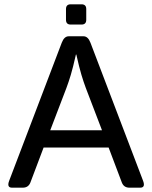

<svg xmlns="http://www.w3.org/2000/svg" viewBox="-20 -868 704 888"><path d="M307.1 -754.4Q285.2 -754.4 285.2 -776.4V-826.2Q285.2 -848.1 307.1 -848.1H356.9Q378.9 -848.1 378.9 -826.2V-776.4Q378.9 -754.4 356.9 -754.4ZM35.6 0Q10.3 0 22.5 -32.2L265.6 -670.4Q276.9 -700.2 297.9 -700.2H366.2Q387.2 -700.2 398.4 -670.4L641.6 -32.2Q653.8 0 628.4 0H578.6Q552.7 0 543.5 -23.9L482.4 -185.5H181.6L120.6 -23.9Q111.3 0 85.4 0ZM212.4 -265.6H451.7L377 -460.9Q366.7 -488.3 356.7 -521.5Q346.7 -554.7 333 -615.7H331.1Q317.4 -554.7 307.4 -521.5Q297.4 -488.3 287.1 -460.9Z"/></svg>

Font: Istok
Style: Regular
Weight: 500
Designer: Andrey V. Panov
Foundry: Andrey V. Panov
Version: Version 1.0.3